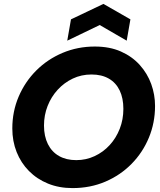

<svg xmlns="http://www.w3.org/2000/svg" viewBox="-20 -950 820 982"><path d="M351 12Q282 12 225.5 -11Q169 -34 128 -75.5Q87 -117 65 -172.5Q43 -228 43 -293Q43 -380 75.5 -456Q108 -532 165.5 -589.5Q223 -647 300 -679.5Q377 -712 465 -712Q541 -712 598.5 -686.5Q656 -661 695 -617.5Q734 -574 753.5 -520Q773 -466 773 -408Q773 -322 741.5 -246Q710 -170 653 -112Q596 -54 519 -21Q442 12 351 12ZM370 -131Q420 -131 464 -151.5Q508 -172 541 -208Q574 -244 592.5 -291.5Q611 -339 611 -393Q611 -448 592 -487.5Q573 -527 536.5 -548Q500 -569 448 -569Q396 -569 352 -548Q308 -527 275 -491Q242 -455 223.5 -408Q205 -361 205 -308Q205 -253 225 -213Q245 -173 282 -152Q319 -131 370 -131ZM324 -742 343 -851 509 -930 647 -851 628 -742 490 -822Z"/></svg>

Font: Rethink Sans ExtraBold
Style: Italic
Weight: 800
Italic angle: -10°
Designer: The Rethink Sans project authors (Hans Thiessen). DM Sans designed by Colophon Foundry.
Foundry: Rethink Communications LLC
Version: Version 1.001